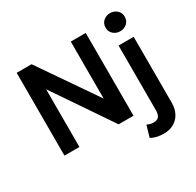

<svg xmlns="http://www.w3.org/2000/svg" viewBox="-198 -959 1433 1406"><g transform="rotate(-30 518.0 -256.0)"><path d="M88.5 0V-700H214.5L546 -218V-700H672.5V0H546.5L215 -488V0ZM802.5 225Q767.5 225 742 218.8Q716.5 212.5 693.5 200L721.5 103.5Q734 109.5 746.5 113.2Q759 117 776 117Q807.5 117 821 99.2Q834.5 81.5 834.5 47V-500H962.5V57.5Q962.5 108 942.5 145.8Q922.5 183.5 886.5 204.2Q850.5 225 802.5 225ZM898.5 -584Q865.5 -584 841.5 -605Q817.5 -626 817.5 -660.5Q817.5 -695 841.5 -716Q865.5 -737 898.5 -737Q931.5 -737 955.5 -716Q979.5 -695 979.5 -660.5Q979.5 -626 955.5 -605Q931.5 -584 898.5 -584Z"/></g></svg>

Font: Geologica Cursive Medium
Style: Regular
Weight: 500
Designer: Sindre Bremnes, Frode Helland
Foundry: Monokrom Skriftforlag AS
Version: Version 1.010;gftools[0.9.28]